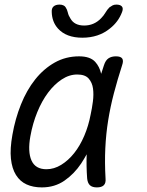

<svg xmlns="http://www.w3.org/2000/svg" viewBox="-20 -805 640 835"><path d="M162 10Q124 10 95.5 -3Q67 -16 49.5 -44Q32 -72 27.5 -115Q23 -158 34 -219Q46 -288 71 -350.5Q96 -413 133 -459.5Q170 -506 218 -533Q266 -560 324 -560Q372 -560 394 -536Q413 -515 420 -484Q426 -502 432 -521Q439 -543 452 -551.5Q465 -560 484 -560Q505 -560 511.5 -550.5Q518 -541 511 -521Q491 -459 475.5 -400Q460 -341 450.5 -282Q441 -223 438 -160.5Q435 -98 439 -29Q441 -9 431.5 0.5Q422 10 401.5 10Q381 10 371 0.5Q361 -9 359 -29Q355 -84 357 -134Q346 -114 333 -94Q303 -49 260.5 -19.5Q218 10 162 10ZM182 -69Q215 -69 246 -88Q277 -107 302.5 -139Q328 -171 346.5 -214.5Q365 -258 374 -306Q380 -333 384 -363.5Q388 -394 384.5 -420Q381 -446 365.5 -463.5Q350 -481 316 -481Q281 -481 248.5 -459.5Q216 -438 189 -402Q162 -366 142 -317Q122 -268 112 -212Q100 -145 117 -107Q134 -69 182 -69ZM205 -753Q204 -769 213 -777Q222 -785 239 -785Q248 -785 255 -782Q262 -779 265 -774Q272 -764 275 -750.5Q278 -737 286 -725Q303 -694 346 -694Q389 -694 419 -725Q431 -737 438.5 -750Q446 -763 456 -773Q463 -778 469.5 -781.5Q476 -785 486 -785Q503 -785 510 -777Q517 -769 511 -753Q495 -710 458 -681Q409 -641 338 -641Q268 -641 232 -681Q206 -710 205 -753Z"/></svg>

Font: Maple Mono Light
Style: Italic
Weight: 300
Italic angle: -10°
Monospace: yes
Designer: subframe7536
Version: Version 7.000